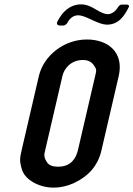

<svg xmlns="http://www.w3.org/2000/svg" viewBox="-20 -854 611 880"><path d="M158 -505 79 -165C71 -130 68 -115 82 -73C98 -28 161 6 226 6C257 6 287 -1 317 -14C386 -46 429 -95 445 -165L524 -505C549 -613 477 -673 378 -673C273 -673 180 -599 158 -505ZM412 -552C425 -534 421 -528 416 -505L337 -165C328 -127 304 -90 247 -90C220 -90 203 -97 195 -111C180 -134 182 -145 187 -165L266 -505C274 -541 306 -579 360 -579C384 -579 401 -570 412 -552ZM473 -789C460 -789 442 -797 417 -812C393 -827 372 -834 353 -834C296 -834 263 -794 244 -757C237 -745 243 -737 255 -737H271C276 -737 285 -743 288 -748C297 -766 313 -784 339 -784C352 -784 372 -777 401 -763C430 -749 453 -741 470 -741C522 -741 549 -778 570 -821C574 -828 569 -833 562 -833H537C533 -833 526 -829 523 -824C513 -808 497 -789 473 -789Z"/></svg>

Font: DIN Rundschrift
Style: MittelKursiv
Weight: 400
Version: Version 1.027